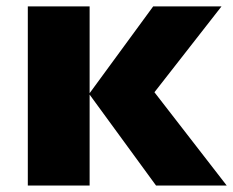

<svg xmlns="http://www.w3.org/2000/svg" viewBox="-20 -573 720 593"><path d="M453.1 -553.2H664.1L457 -288.1L680.2 0H461.9L256.8 -280.8V0H65.9V-553.2H256.8V-285.2Z"/></svg>

Font: Open Sans ExtraBold
Style: Regular
Weight: 800
Designer: Monotype Design Team
Foundry: Monotype Imaging Inc.
Version: Version 3.003; ttfautohint (v1.8.4)